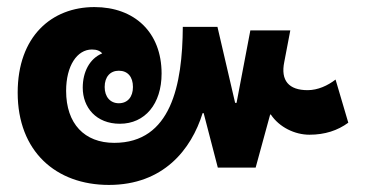

<svg xmlns="http://www.w3.org/2000/svg" viewBox="-20 -553 1033 543"><path d="M288 -30C442 -30 521 -130 553 -233H556L596 -79H703L744 -229H746C770 -193 814 -172 855 -172C899 -172 935 -184 965 -206L929 -328C907 -311 879 -298 850 -298C797 -298 773 -325 784 -378L801 -467H688L649 -262H645L595 -477H497C496 -313 464 -149 303 -149C219 -149 167 -203 167 -296C167 -367 198 -413 240 -413C254 -413 263 -409 269 -402C233 -387 214 -349 214 -305C214 -249 252 -203 319 -203C390 -203 437 -259 437 -345C437 -462 360 -533 247 -533C126 -533 30 -450 30 -291C30 -125 138 -30 288 -30ZM316 -261C292 -261 276 -279 276 -307C276 -336 292 -353 316 -353C341 -353 356 -336 356 -307C356 -279 341 -261 316 -261Z"/></svg>

Font: Noto Sans Thai Looped Condensed ExtraBold
Style: Regular
Weight: 800
Width: 3
Designer: Sasikarn Vongin, Ben Mitchell
Foundry: The Fontpad Ltd
Version: Version 1.001